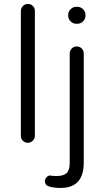

<svg xmlns="http://www.w3.org/2000/svg" viewBox="-20 -729 531 975"><path d="M157.2 -39.1V-672.9Q157.2 -688.5 147 -698.7Q136.7 -709 122.1 -709Q106.4 -709 96.2 -698.2Q85.9 -687.5 85.9 -672.9V-39.1Q85.9 -24.4 96.2 -14.2Q106.4 -3.9 121.1 -3.9Q135.7 -3.9 146.5 -14.6Q157.2 -25.4 157.2 -39.1ZM367.2 -608.4H373Q389.6 -608.4 401.9 -620.6Q414.1 -632.8 414.1 -649.4V-653.3Q414.1 -669.9 401.9 -682.1Q389.6 -694.3 373 -694.3H367.2Q350.6 -694.3 338.4 -682.1Q326.2 -669.9 326.2 -653.3V-649.4Q326.2 -632.8 338.4 -620.6Q350.6 -608.4 367.2 -608.4ZM286.1 225.6Q384.8 225.6 401.4 138.7Q405.3 121.1 405.3 100.6V-457Q405.3 -476.6 389.6 -487.3Q380.9 -493.2 369.1 -493.2Q354.5 -493.2 344.2 -482.4Q334 -471.7 334 -457V98.6Q334 135.7 317.9 150.4Q301.8 165 265.6 165Q256.8 165 250 164.1H247.1L235.4 162.1Q224.6 162.1 216.3 170.9Q208 179.7 208 190.4Q208 203.1 215.8 210.9Q222.7 217.8 245.1 221.7Q263.7 225.6 286.1 225.6Z"/></svg>

Font: FakePearl
Style: ExtraLight
Weight: 300
Version: Version 1.2